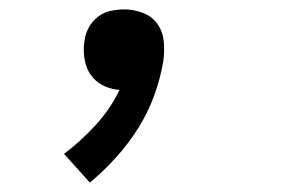

<svg xmlns="http://www.w3.org/2000/svg" viewBox="-20 -183 640 408"><path d="M171 205 116 144Q152 117 183.5 82.5Q215 48 234 8Q218 7 203 0.5Q188 -6 177.5 -18Q167 -30 162.5 -45.5Q158 -61 158 -78Q158 -83 158.5 -88Q159 -93 160 -99Q162 -113 169.5 -126Q177 -139 189 -148Q201 -157 215.5 -160Q230 -163 244 -163Q265 -163 284 -155.5Q303 -148 314.5 -132Q326 -116 328 -95Q330 -74 327 -53Q321 -17 308 19Q295 55 274.5 88Q254 121 227.5 150.5Q201 180 171 205Z"/></svg>

Font: Iosevka Curly Slab MdExObl
Style: Regular
Weight: 500
Width: 7
Italic angle: -9°
Monospace: yes
Designer: Belleve Invis
Foundry: Belleve Invis
Version: Version 11.1.0; ttfautohint (v1.8.3)